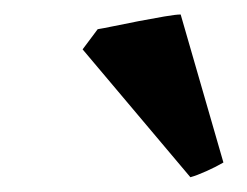

<svg xmlns="http://www.w3.org/2000/svg" viewBox="-20 -737 336 261"><path d="M283.7 -516.1Q273.9 -510.3 260.7 -504.4Q247.6 -498.5 238.8 -496.1L92.3 -669.9L112.8 -697.3Q118.7 -698.2 134.3 -701.4Q149.9 -704.6 168.7 -708.3Q187.5 -711.9 203.4 -714.6Q219.2 -717.3 225.6 -717.3Z"/></svg>

Font: Gentium Book Plus
Style: Bold Italic
Weight: 700
Italic angle: -8°
Designer: Victor Gaultney, Annie Olsen, Iska Routamaa, Becca Hirsbrunner
Foundry: SIL International
Version: Version 6.101